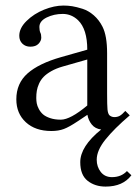

<svg xmlns="http://www.w3.org/2000/svg" viewBox="-20 -462 496 695"><path d="M295.9 -246.6 207 -221.2Q183.1 -214.4 165.5 -204.3Q147.9 -194.3 137.7 -183.6Q127.4 -172.9 121.3 -159.2Q115.2 -145.5 113.3 -133.5Q111.3 -121.6 111.3 -107.4Q111.3 -97.7 113 -88.1Q114.7 -78.6 120.6 -67.4Q126.5 -56.2 135.7 -48.1Q145 -40 161.6 -34.4Q178.2 -28.8 200.2 -28.8Q234.4 -28.8 295.9 -80.1ZM455.6 172.4Q424.8 213.4 362.3 213.4Q323.7 213.4 297.1 192.4Q270.5 171.4 270.5 125Q270.5 67.9 346.2 6.8Q324.2 3.9 312 -11.5Q299.8 -26.9 296.4 -46.4L261.2 -22.9Q230.5 -2.4 211.2 4.9Q191.9 12.2 166 12.2Q107.9 12.2 73.5 -19.5Q39.1 -51.3 39.1 -102.5Q39.1 -160.2 79.8 -196.3Q120.6 -232.4 201.7 -255.4L295.9 -282.2Q295.9 -356.4 262.7 -388.7Q238.8 -411.6 207 -411.6Q175.3 -411.6 148.9 -398.7Q122.6 -385.7 122.6 -364.3Q122.6 -351.6 126 -343.8Q129.4 -337.9 129.4 -325.7Q129.4 -314 119.4 -303.5Q109.4 -293 89.8 -293Q72.3 -293 61 -304Q49.8 -314.9 49.8 -332.5Q49.8 -360.4 76.2 -386.2Q102.5 -412.1 139.4 -427Q176.3 -441.9 210 -441.9Q225.6 -441.9 241.2 -439.5Q256.8 -437 278.6 -430.2Q300.3 -423.3 319.6 -406.5Q338.9 -389.6 351.1 -365.2Q367.7 -332.5 367.7 -269.5V-122.6Q367.7 -81.1 369.1 -65.9Q370.6 -50.8 376 -44.9Q383.8 -38.1 394 -38.1Q404.8 -38.1 413.3 -42.7Q421.9 -47.4 433.6 -60.5L449.7 -44.4Q393.1 3.9 361.6 43.2Q330.1 82.5 330.1 116.2Q330.1 141.6 344.7 160.4Q359.4 179.2 385.3 179.2Q418.9 179.2 439.5 157.2Z"/></svg>

Font: Libertinage
Style: l
Weight: 400
Designer: OSP
Foundry: OSP
Version: Version 1.0; 2008; OFL relea